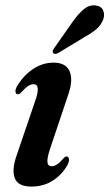

<svg xmlns="http://www.w3.org/2000/svg" viewBox="-20 -679 404 708"><path d="M170 -66Q179 -66 189.5 -72.2Q200 -78.5 215 -96Q221.5 -103 226.5 -102Q232.5 -101.5 234.2 -93.2Q236 -85 229 -71Q208.5 -34.5 174.5 -12.8Q140.5 9 95 9Q47 9 34.8 -21.5Q22.5 -52 41 -105L109 -304.5Q121 -338.5 119.2 -353.5Q117.5 -368.5 104 -368.5Q94.5 -368.5 83.8 -361.8Q73 -355 56.5 -336.5Q50 -330.5 45 -331.5Q39 -332 37.2 -339.8Q35.5 -347.5 42.5 -360.5Q66 -400.5 101.5 -424.2Q137 -448 177.5 -448Q222.5 -448 236.5 -416.5Q250.5 -385 232 -331L164.5 -130Q153 -95 155 -80.5Q157 -66 170 -66ZM248.5 -599.5Q269 -628.5 289 -645Q309 -661.5 331.5 -659Q353 -657 360 -641.2Q367 -625.5 361 -608.5Q353.5 -587.5 336.8 -572.8Q320 -558 294.5 -544L194.5 -483.5Q181 -476.5 175.5 -484Q173 -488.5 175.2 -493.5Q177.5 -498.5 181.5 -504Z"/></svg>

Font: Fraunces 144pt Soft SemiBold
Style: Italic
Weight: 600
Italic angle: -16°
Version: Version 1.000;[b76b70a41]